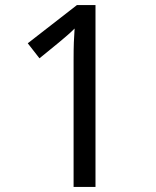

<svg xmlns="http://www.w3.org/2000/svg" viewBox="-20 -734 612 754"><path d="M355 0H269V-499Q269 -542 270 -568Q271 -594 273 -622Q257 -606 244 -595Q231 -584 211 -567L135 -505L89 -564L282 -714H355Z"/></svg>

Font: Noto Sans Myanmar UI
Style: Regular
Weight: 400
Designer: Monotype Design Team
Foundry: Monotype Imaging Inc.
Version: Version 2.103; ttfautohint (v1.8.4.7-5d5b)